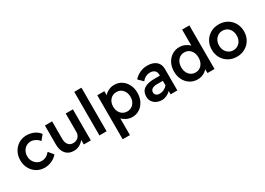

<svg xmlns="http://www.w3.org/2000/svg" viewBox="-8 -1672 3890 2823"><g transform="rotate(-30 1937.0 -260.0)"><path d="M298 10Q224 10 165 -26Q106 -62 72 -124Q38 -186 38 -264Q38 -342 72 -404Q106 -466 165 -502Q224 -538 298 -538Q368 -538 426.5 -510.5Q485 -483 516 -436L449 -354Q427 -386 387.5 -407.5Q348 -429 310 -429Q265 -429 230 -407.5Q195 -386 175.5 -348.5Q156 -311 156 -264Q156 -218 176.5 -180.5Q197 -143 232 -121Q267 -99 310 -99Q389 -99 449 -172L516 -90Q483 -46 423 -18Q363 10 298 10Z M793 10Q707 10 657.5 -47Q608 -104 608 -202V-527H730V-228Q730 -166 759.5 -130Q789 -94 842 -94Q893 -94 927 -127Q961 -160 961 -211V-527H1083V0H964L963 -78Q936 -39 891 -14.5Q846 10 793 10Z M1229 0V-740H1351V0Z M1497 220V-527H1617L1618 -459Q1643 -491 1689 -513.5Q1735 -536 1785 -536Q1855 -536 1909.5 -501Q1964 -466 1995.5 -404.5Q2027 -343 2027 -264Q2027 -185 1995.5 -123.5Q1964 -62 1910 -26.5Q1856 9 1787 9Q1738 9 1693 -12Q1648 -33 1620 -64V220ZM1763 -100Q1805 -100 1838 -121Q1871 -142 1890 -179Q1909 -216 1909 -264Q1909 -335 1868 -381.5Q1827 -428 1763 -428Q1698 -428 1656.5 -382Q1615 -336 1615 -264Q1615 -216 1634 -179Q1653 -142 1686 -121Q1719 -100 1763 -100Z M2288 10Q2237 10 2196.5 -10Q2156 -30 2133 -65.5Q2110 -101 2110 -149Q2110 -317 2346 -317H2438V-337Q2438 -380 2409.5 -404.5Q2381 -429 2336 -429Q2253 -429 2197 -360L2121 -436Q2217 -538 2348 -538Q2442 -538 2497 -493Q2552 -448 2552 -362V0H2438V-56Q2407 -25 2368 -7.5Q2329 10 2288 10ZM2303 -88Q2344 -88 2380 -105.5Q2416 -123 2438 -151V-229H2339Q2284 -229 2255 -209Q2226 -189 2226 -153Q2226 -124 2247.5 -106Q2269 -88 2303 -88Z M2895 10Q2824 10 2768 -25.5Q2712 -61 2680 -122.5Q2648 -184 2648 -264Q2648 -343 2680 -405Q2712 -467 2767.5 -502.5Q2823 -538 2893 -538Q2943 -538 2988 -517.5Q3033 -497 3060 -467V-740H3183V0H3064L3062 -66Q3038 -34 2992.5 -12Q2947 10 2895 10ZM2918 -94Q2983 -94 3023.5 -141.5Q3064 -189 3064 -264Q3064 -339 3023.5 -386.5Q2983 -434 2918 -434Q2853 -434 2812 -386.5Q2771 -339 2771 -264Q2771 -189 2812 -141.5Q2853 -94 2918 -94Z M3563 10Q3484 10 3422 -25.5Q3360 -61 3324.5 -123Q3289 -185 3289 -264Q3289 -343 3324.5 -405Q3360 -467 3422 -502.5Q3484 -538 3563 -538Q3641 -538 3703 -502.5Q3765 -467 3800.5 -405Q3836 -343 3836 -264Q3836 -185 3800.5 -123Q3765 -61 3703 -25.5Q3641 10 3563 10ZM3563 -99Q3606 -99 3640 -120.5Q3674 -142 3693 -179Q3712 -216 3712 -264Q3712 -312 3693 -349.5Q3674 -387 3640 -408Q3606 -429 3563 -429Q3520 -429 3486 -407.5Q3452 -386 3432.5 -348.5Q3413 -311 3413 -264Q3413 -216 3432.5 -179Q3452 -142 3486 -120.5Q3520 -99 3563 -99Z"/></g></svg>

Font: Readex Pro Medium
Style: Regular
Weight: 500
Designer: Bonnie Shaver-Troup, Thomas Jockin
Foundry: Lexend
Version: Version 1.204; ttfautohint (v1.8.4.7-5d5b)